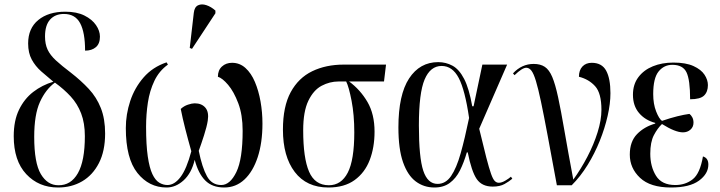

<svg xmlns="http://www.w3.org/2000/svg" viewBox="-20 -823 3198 853"><path d="M238 10Q152 10 96.5 -49.5Q41 -109 41 -218Q41 -287 64.5 -335.5Q88 -384 127.5 -414.5Q167 -445 217 -460Q189 -483 163 -506Q137 -529 121 -558.5Q105 -588 105 -630Q105 -697 150 -734Q195 -771 270 -771Q321 -771 355 -754Q389 -737 406.5 -711.5Q424 -686 424 -660Q424 -629 406 -613.5Q388 -598 358 -598Q358 -679 336 -720Q314 -761 264 -761Q225 -761 202.5 -736Q180 -711 180 -661Q180 -627 191.5 -602.5Q203 -578 228.5 -554.5Q254 -531 295 -500Q340 -465 374.5 -428Q409 -391 428 -343Q447 -295 447 -230Q447 -152 419.5 -98.5Q392 -45 345 -17.5Q298 10 238 10ZM239 0Q295 1 326 -53.5Q357 -108 357 -218Q357 -276 340.5 -319Q324 -362 294 -394.5Q264 -427 224 -456Q183 -426 157.5 -370Q132 -314 132 -215Q132 -99 161.5 -49.5Q191 0 239 0Z M720 10Q642 10 590.5 -54.5Q539 -119 539 -254Q539 -315 558.5 -374Q578 -433 618 -479Q658 -525 720 -546L726 -536Q687 -508 666 -464Q645 -420 637 -367.5Q629 -315 629 -260Q629 -179 636.5 -128Q644 -77 657 -49.5Q670 -22 687.5 -11.5Q705 -1 724 -1Q755 -1 782 -36.5Q809 -72 830 -151Q815 -204 803 -251Q791 -298 783 -339Q797 -352 815 -358Q833 -364 845 -364Q876 -364 892.5 -344.5Q909 -325 903 -287Q899 -261 886.5 -222Q874 -183 863 -153Q878 -79 899.5 -40Q921 -1 963 -1Q1002 -1 1030 -58.5Q1058 -116 1058 -242Q1058 -313 1038.5 -364.5Q1019 -416 993.5 -446Q968 -476 948 -482Q948 -511 966 -527.5Q984 -544 1011 -544Q1045 -544 1070.5 -521Q1096 -498 1112.5 -459Q1129 -420 1137.5 -372Q1146 -324 1146 -274Q1146 -189 1125 -125Q1104 -61 1066 -25.5Q1028 10 976 10Q923 10 892 -21Q861 -52 845 -113Q831 -54 796 -22Q761 10 720 10ZM833 -606 823 -610 841 -766Q844 -792 860 -799.5Q876 -807 897 -800Q918 -793 937 -776V-764Z M1439 10Q1342 10 1289.5 -59Q1237 -128 1237 -247Q1237 -350 1271.5 -413.5Q1306 -477 1367 -506.5Q1428 -536 1507 -536H1695L1686 -461H1531Q1581 -424 1612.5 -370Q1644 -316 1644 -238Q1644 -168 1622.5 -112Q1601 -56 1555.5 -23Q1510 10 1439 10ZM1441 0Q1496 0 1525 -56Q1554 -112 1554 -235Q1554 -313 1542 -375Q1530 -437 1518 -461H1484Q1445 -461 1409 -442Q1373 -423 1350 -375.5Q1327 -328 1327 -244Q1327 -121 1353 -60.5Q1379 0 1441 0Z M1910 10Q1863 10 1827 -17Q1791 -44 1770.5 -102.5Q1750 -161 1750 -257Q1750 -402 1797.5 -474.5Q1845 -547 1927 -547Q1961 -547 1990.5 -531Q2020 -515 2042 -472.5Q2064 -430 2078 -351H2084L2123 -536H2233L2109 -251Q2128 -171 2140.5 -123Q2153 -75 2161.5 -51Q2170 -27 2178 -19Q2186 -11 2196 -11Q2209 -11 2225 -20.5Q2241 -30 2250 -38L2256 -29Q2242 -17 2221.5 -5.5Q2201 6 2169 6Q2121 6 2098 -27.5Q2075 -61 2058 -146H2054Q2041 -101 2023.5 -66Q2006 -31 1978.5 -10.5Q1951 10 1910 10ZM1924 -6Q1960 -6 1984 -41Q2008 -76 2026.5 -141.5Q2045 -207 2064 -299Q2046 -423 2018 -476.5Q1990 -530 1942 -530Q1892 -530 1866.5 -470Q1841 -410 1841 -266Q1841 -123 1860.5 -64.5Q1880 -6 1924 -6Z M2454 0Q2430 -130 2413 -221Q2396 -312 2383.5 -371Q2371 -430 2361 -463Q2351 -496 2341 -509Q2331 -522 2318 -522Q2300 -522 2266 -489L2259 -497Q2298 -539 2351 -539Q2381 -539 2400.5 -526Q2420 -513 2433.5 -481Q2447 -449 2459.5 -391Q2472 -333 2487.5 -243Q2503 -153 2527 -25Q2561 -72 2589.5 -126.5Q2618 -181 2635 -235.5Q2652 -290 2652 -335Q2652 -409 2624 -440Q2596 -471 2552 -482Q2552 -511 2567.5 -527.5Q2583 -544 2609 -544Q2654 -544 2673 -509Q2692 -474 2692 -409Q2692 -363 2679.5 -308Q2667 -253 2644.5 -197Q2622 -141 2590.5 -90Q2559 -39 2520 0Z M2961 10Q2869 10 2823.5 -33Q2778 -76 2778 -136Q2778 -194 2810 -227Q2842 -260 2891 -274V-277Q2846 -289 2819 -321Q2792 -353 2792 -402Q2792 -448 2816 -480Q2840 -512 2880.5 -528.5Q2921 -545 2972 -545Q3027 -545 3061 -529.5Q3095 -514 3110 -491Q3125 -468 3125 -445Q3125 -415 3108 -398.5Q3091 -382 3046 -382Q3046 -468 3030 -501.5Q3014 -535 2967 -535Q2930 -535 2906 -505.5Q2882 -476 2882 -405Q2882 -361 2895 -328Q2908 -295 2921 -286Q2959 -299 2989.5 -306.5Q3020 -314 3043 -317Q3050 -312 3055.5 -302Q3061 -292 3061 -278Q3061 -259 3047.5 -247Q3034 -235 3014 -235Q2980 -235 2921 -272Q2901 -253 2885 -222.5Q2869 -192 2869 -140Q2869 -83 2894.5 -42Q2920 -1 2980 -1Q3025 -1 3057.5 -26.5Q3090 -52 3103 -128Q3127 -121 3127 -92Q3127 -51 3085.5 -20.5Q3044 10 2961 10Z"/></svg>

Font: Noto Serif Display Condensed
Style: Regular
Weight: 400
Width: 3
Designer: Monotype Design Team
Foundry: Monotype Imaging Inc.
Version: Version 2.009